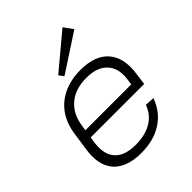

<svg xmlns="http://www.w3.org/2000/svg" viewBox="-217 -909 1044 1044"><g transform="rotate(-45 305.0 -386.5)"><path d="M262 7Q188 7 140 -18.5Q92 -44 72 -93.5Q52 -143 62 -215L78 -325Q88 -395 123 -444.5Q158 -494 215 -520.5Q272 -547 346 -547Q458 -547 510 -486.5Q562 -426 546 -316L537 -248H114L121 -296H496L483 -277L490 -329Q501 -407 460.5 -450.5Q420 -494 338 -494Q253 -494 200.5 -449.5Q148 -405 137 -324L120 -210Q110 -130 148.5 -88Q187 -46 270 -46Q344 -46 393.5 -75.5Q443 -105 463 -161L518 -158Q490 -79 423.5 -36Q357 7 262 7ZM479 -727 260 -584 240 -612 441 -780Z"/></g></svg>

Font: Pathway Extreme 8pt Thin 12pt Thin
Style: Italic
Weight: 250
Italic angle: -8°
Version: Version 1.001;gftools[0.9.26]